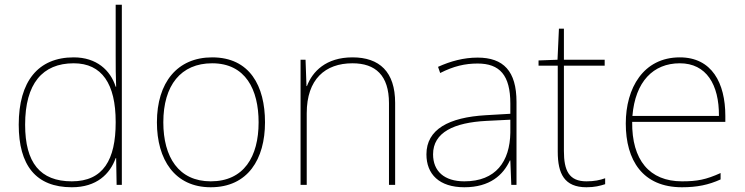

<svg xmlns="http://www.w3.org/2000/svg" viewBox="-20 -831 3141 810"><path d="M283 -41C388 -41 444 -97 468 -164H470L472 -51H494V-811H468V-594C468 -552 468 -510 470 -465H468C446 -535 387 -589 291 -589C141 -589 59 -488 59 -305C59 -134 131 -41 283 -41ZM283 -66C149 -66 86 -145 86 -305C86 -478 159 -564 291 -564C410 -564 468 -477 468 -317V-314C468 -158 416 -66 283 -66Z M1098 -315C1098 -468 1034 -589 875 -589C728 -589 642 -483 642 -315C642 -158 717 -41 869 -41C1026 -41 1098 -160 1098 -315ZM669 -315C669 -471 743 -564 875 -564C1016 -564 1071 -453 1071 -315C1071 -170 1009 -66 869 -66C734 -66 669 -168 669 -315Z M1467 -589C1355 -589 1298 -529 1275 -468H1273L1269 -579H1248V-51H1274V-353C1274 -497 1352 -564 1467 -564C1564 -564 1621 -513 1621 -396V-51H1647V-397C1647 -528 1581 -589 1467 -589Z M1995 -588C1936 -588 1881 -573 1828 -549L1837 -523C1894 -552 1942 -563 1995 -563C2088 -563 2133 -514 2133 -394V-351L2030 -345C1873 -336 1779 -285 1779 -180C1779 -96 1833 -41 1939 -41C2047 -41 2103 -93 2131 -154H2133L2137 -51H2159V-401C2159 -531 2104 -588 1995 -588ZM2032 -321 2133 -326V-271C2131 -150 2072 -66 1939 -66C1854 -66 1807 -109 1807 -180C1807 -273 1896 -314 2032 -321Z M2454 -66C2380 -66 2359 -112 2359 -194V-554H2531V-579H2359V-710H2338L2332 -579L2252 -576V-554H2333V-191C2333 -98 2361 -41 2454 -41C2489 -41 2511 -47 2533 -54V-79C2511 -71 2487 -66 2454 -66Z M2848 -589C2694 -589 2620 -459 2620 -310C2620 -155 2691 -41 2857 -41C2921 -41 2969 -51 3020 -74V-101C2958 -73 2921 -66 2857 -66C2720 -66 2645 -156 2647 -317H3040V-342C3040 -481 2983 -589 2848 -589ZM2848 -564C2960 -564 3014 -474 3013 -342H2648C2660 -487 2736 -564 2848 -564Z"/></svg>

Font: Noto Sans Tamil UI Thin
Style: Regular
Weight: 100
Designer: Jelle Bosma - Monotype Design Team
Foundry: Monotype Imaging Inc.
Version: Version 2.004